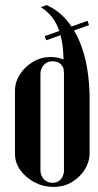

<svg xmlns="http://www.w3.org/2000/svg" viewBox="-20 -721 382 746"><path d="M138.8 -693.2 161.2 -701.2Q205.5 -681 237 -645Q268.5 -609 288.8 -560.9Q309 -512.8 318.6 -455.6Q328.2 -398.5 328.2 -336.2L227.8 -443.5Q227.8 -476.5 226 -511.8Q224.2 -547 216.2 -580.8Q208.2 -614.5 189.9 -643.4Q171.5 -672.2 138.8 -693.2ZM38.2 -123V-371.2Q38.2 -400.8 56.2 -430.1Q74.2 -459.5 106 -479.5Q137.8 -499.5 177 -499.5Q208.2 -499.5 235.8 -486.1Q263.2 -472.8 284 -450.5Q304.8 -428.2 316.5 -402.2Q328.2 -376.2 328.2 -351V-123Q328.2 -94.5 310.8 -64.6Q293.2 -34.8 261.4 -14.8Q229.5 5.2 186.8 5.2Q148 5.2 113.9 -12.9Q79.8 -31 59 -60Q38.2 -89 38.2 -123ZM137.2 -435V-58.8Q137.2 -47.8 142.4 -36.6Q147.5 -25.5 158.1 -18.1Q168.8 -10.8 184.2 -10.8Q199.5 -10.8 209.1 -17.9Q218.8 -25 223.6 -35.9Q228.5 -46.8 228.5 -57.8V-441.5Q228.5 -458.5 217 -470.6Q205.5 -482.8 186 -482.8Q169 -483.5 158.1 -475.6Q147.2 -467.8 142.2 -456.6Q137.2 -445.5 137.2 -435ZM320.2 -640.2 325.8 -623.2 159.5 -564.5 153.8 -580.5Z"/></svg>

Font: Emberly Black
Style: Regular
Weight: 900
Designer: Rajesh Rajput
Foundry: Rajesh Rajput
Version: Version 1.000